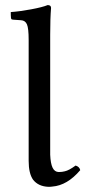

<svg xmlns="http://www.w3.org/2000/svg" viewBox="-20 -719 341 749"><path d="M91.8 -91.8V-563Q91.8 -608.4 85.2 -623.8Q78.6 -639.2 62 -640.1Q57.1 -640.6 47.6 -641.1Q38.1 -641.6 33.2 -642.1Q32.2 -642.1 29.5 -642.6Q26.9 -643.1 25.9 -643.1Q22.9 -646 22.9 -648.9Q22 -656.7 22 -671.9Q56.6 -674.3 101.3 -682.6Q146 -690.9 166 -699.2Q179.2 -699.2 179.2 -688Q175.8 -647.9 175.8 -583V-136.2V-115.2Q177.2 -81.5 185.1 -64.9Q192.9 -48.3 209 -47.9Q222.7 -47.9 232.9 -50.8Q249 -54.2 274.9 -73.2Q290 -68.8 293 -55.2Q242.2 4.4 184.1 8.8Q179.2 9.8 168.9 9.8Q129.4 8.3 108.9 -18.1Q91.8 -42.5 91.8 -91.8Z"/></svg>

Font: Common Serif News
Style: Regular
Weight: 450
Designer: Philipp H. Poll, Khaled Hosny
Foundry: Stefan Peev, Context Ltd.
Version: Version 1.026